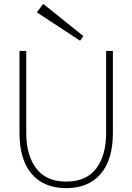

<svg xmlns="http://www.w3.org/2000/svg" viewBox="-20 -964 686 995"><path d="M323 11Q208 11 144.5 -62.5Q81 -136 81 -275V-700H116V-275Q116 -160 167.5 -91.5Q219 -23 323 -23Q428 -23 479 -91.5Q530 -160 530 -275V-700H565V-275Q565 -136 501.5 -62.5Q438 11 323 11ZM395 -753 171 -900 204 -944 412 -777Z"/></svg>

Font: Zen Kaku Gothic New Light
Style: Regular
Weight: 300
Designer: Yoshimichi Ohira
Foundry: Positype
Version: Version 1.002